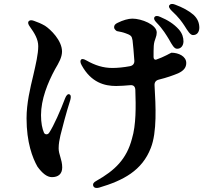

<svg xmlns="http://www.w3.org/2000/svg" viewBox="-20 -862 1040 969"><path d="M833 -663C848 -636 859 -616 873 -616C891 -615 905 -629 906 -652C906 -673 900 -693 883 -713C857 -742 826 -761 788 -777C775 -783 765 -783 760 -776C755 -769 758 -760 770 -748C803 -714 820 -684 833 -663ZM114 -265C114 -143 144 -65 169 -21C193 12 217 32 242 32C274 32 294 16 294 -17C294 -37 289 -55 285 -68C280 -85 276 -98 276 -113C276 -138 280 -155 285 -179C294 -215 314 -293 335 -358C339 -373 338 -383 330 -386C323 -389 315 -382 309 -367C286 -306 251 -226 228 -192C221 -181 207 -182 202 -192C193 -213 187 -242 187 -281C187 -360 220 -443 258 -513C277 -545 293 -573 293 -602C293 -658 235 -714 207 -732C188 -743 171 -750 151 -757C138 -762 129 -760 124 -754C120 -748 122 -739 131 -727C154 -695 173 -664 173 -629C173 -589 161 -539 148 -482C132 -416 114 -340 114 -265ZM392 -533C440 -445 508 -428 566 -428C588 -428 612 -430 636 -432C653 -434 662 -426 663 -409C666 -324 667 -231 646 -162C619 -59 560 -2 466 51C452 58 447 67 451 77C455 86 465 89 480 85C602 49 697 -1 741 -115C773 -195 766 -327 760 -431C759 -446 766 -456 781 -460C822 -470 855 -482 879 -492C907 -505 920 -521 920 -544C920 -578 881 -596 845 -596C844 -596 840 -594 831 -589C827 -587 821 -583 809 -578C799 -573 792 -570 781 -566C777 -564 773 -563 768 -561C760 -559 755 -565 755 -574C755 -595 755 -614 756 -630C757 -646 761 -659 766 -672C769 -679 771 -689 771 -698C771 -738 694 -768 648 -768C628 -768 600 -760 574 -747C561 -741 555 -734 556 -723C557 -712 570 -705 570 -705C586 -702 601 -699 614 -694C624 -690 632 -688 640 -681C645 -676 647 -670 649 -658C652 -635 655 -596 658 -556C659 -541 651 -531 636 -528C604 -522 573 -519 547 -519C501 -519 460 -532 416 -557C402 -565 393 -566 389 -561C384 -555 385 -546 392 -533ZM846 -808C883 -774 899 -750 911 -732C928 -705 940 -685 954 -685C974 -685 985 -699 986 -721C986 -746 978 -767 957 -787C931 -809 903 -824 863 -839C850 -844 840 -843 835 -836C830 -829 834 -820 846 -808Z"/></svg>

Font: 寒蝉锦书宋Pro Soft
Style: Regular
Weight: 700
Designer: 寒蝉锦书宋{Warren} 思源宋体{Ryoko NISHIZUKA 西塚涼子 (kana & ideographs); Frank Grießhammer (Latin, Greek & Cyrillic); Wenlong ZHANG 
Foundry: Adobe & ChillType
Version: Version 2.000;Glyphs 3.1.1 (3135)